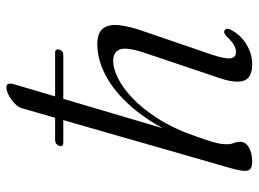

<svg xmlns="http://www.w3.org/2000/svg" viewBox="-122 -660 792 587"><g transform="rotate(-90 273.5 -367.0)"><path d="M309.5 -721.5 165 -233 158.5 -234Q195.5 -310 240.8 -361.5Q286 -413 335 -439Q384 -465 431 -465Q466 -465 479.5 -447.5Q493 -430 489.5 -397.8Q486 -365.5 470 -321L399 -113.5Q385.5 -72 388.5 -56.5Q391.5 -41 408 -41Q417.5 -41 428.5 -47Q439.5 -53 454.5 -69Q460 -74 464.5 -76.2Q469 -78.5 474 -75.5Q478.5 -73 478.5 -67.2Q478.5 -61.5 474.5 -55Q459 -26 430.5 -8.8Q402 8.5 369 8.5Q343.5 8.5 330.2 -2.2Q317 -13 316.8 -36Q316.5 -59 329 -95L403.5 -316Q423 -373.5 415.8 -395Q408.5 -416.5 379.5 -416.5Q358 -416.5 328.5 -402.2Q299 -388 266.8 -357.8Q234.5 -327.5 203.5 -279Q172.5 -230.5 149 -162Q139 -133.5 133.8 -116.5Q128.5 -99.5 127 -88.8Q125.5 -78 125.5 -67.5Q125.5 -56.5 129.2 -47.8Q133 -39 133 -27.5Q133 -11.5 115.5 -1.5Q98 8.5 71.5 8.5Q56 8.5 49.2 2.2Q42.5 -4 44.5 -21.5Q46.5 -39 56.5 -71.5L236 -697Q238 -703.5 243.2 -710Q248.5 -716.5 255.5 -722.5Q262.5 -728.5 270.2 -733Q278 -737.5 285.5 -740.2Q293 -743 298.5 -743Q308 -743 310 -737Q312 -731 309.5 -721.5ZM120.5 -581Q122.5 -587 127.2 -590.5Q132 -594 138 -594H405Q412 -594 414.2 -590.5Q416.5 -587 415 -581.5Q411.5 -569 398 -569H130Q116.5 -569 120.5 -581Z"/></g></svg>

Font: Fraunces Light
Style: Italic
Weight: 300
Italic angle: -16°
Version: Version 1.000;[b76b70a41]